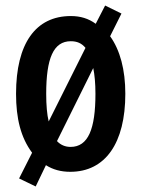

<svg xmlns="http://www.w3.org/2000/svg" viewBox="-20 -611 512 694"><path d="M433 -272C433 -359 414 -430 378 -480L419 -562L360 -591L326 -525C300 -544 271 -553 236 -553C109 -553 38 -454 38 -272C38 -183 55 -114 96 -59L49 34L109 63L146 -14C171 2 200 10 234 10C361 10 433 -94 433 -272ZM147 -272C147 -400 173 -462 236 -462C258 -462 275 -455 289 -438L156 -172C150 -197 147 -230 147 -272ZM325 -272C325 -145 299 -80 235 -80C216 -80 199 -87 186 -101L317 -365C322 -341 325 -310 325 -272Z"/></svg>

Font: Noto Sans Khmer ExtraCondensed SemiBold
Style: Regular
Weight: 600
Width: 2
Designer: Danh Hong and the Monotype Design Team
Foundry: Monotype Imaging Inc.
Version: Version 2.004